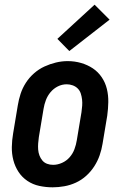

<svg xmlns="http://www.w3.org/2000/svg" viewBox="-20 -792 540 820"><path d="M205 8Q176 8 148 2Q120 -4 97 -19.5Q74 -35 59 -58Q44 -81 37 -108Q30 -135 30.5 -164Q31 -193 36 -222L56 -342Q60 -367 68 -391.5Q76 -416 90.5 -438.5Q105 -461 125.5 -479Q146 -497 170 -508Q194 -519 219 -525Q244 -531 269 -531Q299 -531 326.5 -523Q354 -515 376.5 -500Q399 -485 414.5 -462Q430 -439 436.5 -412Q443 -385 442.5 -356Q442 -327 438 -298L418 -178Q414 -153 405.5 -128.5Q397 -104 382.5 -81.5Q368 -59 348 -41Q328 -23 304 -12Q280 -1 254.5 3.5Q229 8 205 8ZM207 -88Q226 -88 245 -96.5Q264 -105 277.5 -120.5Q291 -136 298 -155Q305 -174 308 -193L328 -313Q330 -327 331 -340.5Q332 -354 330.5 -367Q329 -380 325 -392.5Q321 -405 312 -414Q303 -423 290.5 -427.5Q278 -432 265 -432Q245 -432 227 -423Q209 -414 196 -398.5Q183 -383 176 -364.5Q169 -346 166 -327L146 -207Q144 -193 143 -179.5Q142 -166 143 -153Q144 -140 148.5 -128Q153 -116 161 -106.5Q169 -97 181 -92.5Q193 -88 207 -88ZM276 -574 225 -626 384 -772 448 -708Z"/></svg>

Font: Iosevka Gothic
Style: Bold Italic
Weight: 700
Italic angle: -9°
Monospace: yes
Designer: Belleve Invis
Foundry: Belleve Invis
Version: Version 15.5.1; ttfautohint (v1.8.4)